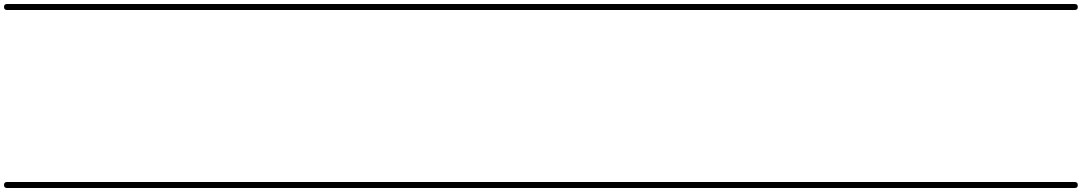

<svg xmlns="http://www.w3.org/2000/svg" viewBox="-35 -575 5409 960"><path d="M0 -555Q119 -555 238.5 -555Q358 -555 478 -555Q493 -555 493 -540Q493 -525 478 -525Q358 -525 238.5 -525Q119 -525 0 -525Q-15 -525 -15 -540Q-15 -555 0 -555ZM0 335Q119 335 238.5 335Q358 335 478 335Q493 335 493 350Q493 365 478 365Q358 365 238.5 365Q119 365 0 365Q-15 365 -15 350Q-15 335 0 335Z M478 -555Q607 -555 736 -555Q865 -555 994 -555Q1009 -555 1009 -540Q1009 -525 994 -525Q865 -525 736 -525Q607 -525 478 -525Q463 -525 463 -540Q463 -555 478 -555ZM478 335Q607 335 736 335Q865 335 994 335Q1009 335 1009 350Q1009 365 994 365Q865 365 736 365Q607 365 478 365Q463 365 463 350Q463 335 478 335Z M994 -555Q1085 -555 1175.5 -555Q1266 -555 1357 -555Q1372 -555 1372 -540Q1372 -525 1357 -525Q1266 -525 1175.5 -525Q1085 -525 994 -525Q979 -525 979 -540Q979 -555 994 -555ZM994 335Q1085 335 1175.5 335Q1266 335 1357 335Q1372 335 1372 350Q1372 365 1357 365Q1266 365 1175.5 365Q1085 365 994 365Q979 365 979 350Q979 335 994 335Z M1357 -555Q1440 -555 1522.5 -555Q1605 -555 1688 -555Q1703 -555 1703 -540Q1703 -525 1688 -525Q1605 -525 1522.5 -525Q1440 -525 1357 -525Q1342 -525 1342 -540Q1342 -555 1357 -555ZM1357 335Q1440 335 1522.5 335Q1605 335 1688 335Q1703 335 1703 350Q1703 365 1688 365Q1605 365 1522.5 365Q1440 365 1357 365Q1342 365 1342 350Q1342 335 1357 335Z M1688 -555Q1898 -555 2108.5 -555Q2319 -555 2529 -555Q2544 -555 2544 -540Q2544 -525 2529 -525Q2319 -525 2108.5 -525Q1898 -525 1688 -525Q1673 -525 1673 -540Q1673 -555 1688 -555ZM1688 335Q1898 335 2108.5 335Q2319 335 2529 335Q2544 335 2544 350Q2544 365 2529 365Q2319 365 2108.5 365Q1898 365 1688 365Q1673 365 1673 350Q1673 335 1688 335Z M2529 -555Q2658 -555 2787 -555Q2916 -555 3045 -555Q3060 -555 3060 -540Q3060 -525 3045 -525Q2916 -525 2787 -525Q2658 -525 2529 -525Q2514 -525 2514 -540Q2514 -555 2529 -555ZM2529 335Q2658 335 2787 335Q2916 335 3045 335Q3060 335 3060 350Q3060 365 3045 365Q2916 365 2787 365Q2658 365 2529 365Q2514 365 2514 350Q2514 335 2529 335Z M3045 -555Q3193 -555 3341 -555Q3489 -555 3637 -555Q3652 -555 3652 -540Q3652 -525 3637 -525Q3489 -525 3341 -525Q3193 -525 3045 -525Q3030 -525 3030 -540Q3030 -555 3045 -555ZM3045 335Q3193 335 3341 335Q3489 335 3637 335Q3652 335 3652 350Q3652 365 3637 365Q3489 365 3341 365Q3193 365 3045 365Q3030 365 3030 350Q3030 335 3045 335Z M3637 -555Q3758 -555 3879 -555Q4000 -555 4121 -555Q4136 -555 4136 -540Q4136 -525 4121 -525Q4000 -525 3879 -525Q3758 -525 3637 -525Q3622 -525 3622 -540Q3622 -555 3637 -555ZM3637 335Q3758 335 3879 335Q4000 335 4121 335Q4136 335 4136 350Q4136 365 4121 365Q4000 365 3879 365Q3758 365 3637 365Q3622 365 3622 350Q3622 335 3637 335Z M4121 -555Q4241 -555 4361.5 -555Q4482 -555 4602 -555Q4617 -555 4617 -540Q4617 -525 4602 -525Q4482 -525 4361.5 -525Q4241 -525 4121 -525Q4106 -525 4106 -540Q4106 -555 4121 -555ZM4121 335Q4241 335 4361.5 335Q4482 335 4602 335Q4617 335 4617 350Q4617 365 4602 365Q4482 365 4361.5 365Q4241 365 4121 365Q4106 365 4106 350Q4106 335 4121 335Z M4602 -555Q4726 -555 4850 -555Q4974 -555 5098 -555Q5113 -555 5113 -540Q5113 -525 5098 -525Q4974 -525 4850 -525Q4726 -525 4602 -525Q4587 -525 4587 -540Q4587 -555 4602 -555ZM4602 335Q4726 335 4850 335Q4974 335 5098 335Q5113 335 5113 350Q5113 365 5098 365Q4974 365 4850 365Q4726 365 4602 365Q4587 365 4587 350Q4587 335 4602 335Z M5098 -555Q5158 -555 5218.5 -555Q5279 -555 5339 -555Q5354 -555 5354 -540Q5354 -525 5339 -525Q5279 -525 5218.5 -525Q5158 -525 5098 -525Q5083 -525 5083 -540Q5083 -555 5098 -555ZM5098 335Q5158 335 5218.5 335Q5279 335 5339 335Q5354 335 5354 350Q5354 365 5339 365Q5279 365 5218.5 365Q5158 365 5098 365Q5083 365 5083 350Q5083 335 5098 335Z"/></svg>

Font: FRB American Cursive Just Guidelines
Style: Italic
Weight: 400
Italic angle: -25°
Version: Version 2.0;Modular Font Editor K font №1